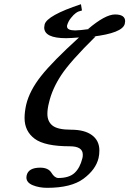

<svg xmlns="http://www.w3.org/2000/svg" viewBox="-20 -692 617 916"><path d="M371.1 -642.1 355 -637.2Q351.1 -636.2 341.6 -629.6Q332 -623 318.6 -606.4Q305.2 -589.8 299.8 -569.8V-565.9Q299.8 -546.9 338.9 -546.9Q358.9 -546.9 413.1 -554.2L399.9 -553.2Q481.9 -623 528.8 -623Q576.7 -623 577.1 -590.8Q577.1 -587.9 575.2 -578.1Q564 -534.2 420.9 -517.1L436 -518.1Q314.9 -398.9 272 -333.5Q229 -268.1 213.9 -203.1Q206.1 -173.3 206.1 -148.9Q206.1 -111.8 231 -92.5Q255.9 -73.2 318.8 -73.2Q383.8 -73.2 418.9 -47.1Q454.1 -21 454.1 25.9Q454.1 44.9 450.2 62Q437 117.2 378.4 160.6Q319.8 204.1 205.1 204.1Q167 204.1 136.5 191.7Q106 179.2 106 154.8Q106 148.9 106.9 146Q114.7 107.9 171.9 107.9Q210 107.9 225.1 131.8Q240.2 156.7 257.8 157.2Q309.6 157.2 335.7 133.1Q361.8 108.9 373 63Q375 57.1 375 45.9Q375 5.9 313 5.9Q193.8 5.9 145.5 -30Q97.2 -65.9 97.2 -128.9Q97.2 -157.7 105 -192.9Q121.1 -259.8 176 -329.3Q231 -398.9 356.9 -513.2Q320.8 -510.3 295.9 -509.8Q190.9 -509.8 190.9 -561Q190.9 -563 192.9 -575.2Q204.1 -618.2 366.2 -671.9Z"/></svg>

Font: Linux Libertine O
Style: Semibold Italic
Weight: 600
Italic angle: -11.5°
Designer: Philipp H. Poll
Foundry: Philipp H. Poll
Version: Version 5.1.2